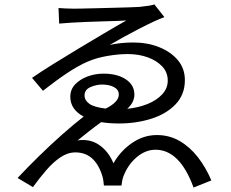

<svg xmlns="http://www.w3.org/2000/svg" viewBox="-20 -794 1040 863"><path d="M360 -365Q360 -343 381.5 -327.5Q403 -312 455 -306Q482 -319 498 -335Q514 -351 514 -369Q514 -391 492.5 -402.5Q471 -414 439 -414Q413 -414 386.5 -402.5Q360 -391 360 -365ZM243 -758Q255 -757 275 -756Q295 -755 311 -755Q319 -755 347 -755.5Q375 -756 412.5 -757Q450 -758 489.5 -759Q529 -760 560.5 -761Q592 -762 607 -763Q628 -765 647 -768Q666 -771 674 -774L719 -717Q701 -711 671 -697Q641 -683 606 -665Q571 -647 536.5 -628Q502 -609 473 -592Q500 -598 527 -600.5Q554 -603 579 -603Q643 -603 695.5 -582Q748 -561 779.5 -523.5Q811 -486 811 -434Q811 -369 769.5 -325.5Q728 -282 660.5 -260.5Q593 -239 514 -239Q471 -239 435 -245Q408 -226 379 -203Q350 -180 329 -163Q385 -171 426.5 -142Q468 -113 490 -60Q521 -115 573 -151Q625 -187 685 -187Q741 -187 787 -160.5Q833 -134 869 -88Q905 -42 930 17L850 49Q788 -121 679 -121Q634 -121 594.5 -87.5Q555 -54 535 -2Q531 8 529 20Q527 32 526 40H447Q446 29 444.5 18Q443 7 440 -3Q407 -109 319 -109Q284 -109 251 -86.5Q218 -64 187.5 -28.5Q157 7 128 47L59 6Q102 -40 154 -91Q206 -142 259 -189Q312 -236 356 -270Q296 -302 296 -359Q296 -392 318 -415Q340 -438 374 -450.5Q408 -463 445 -463Q507 -463 545.5 -437.5Q584 -412 584 -369Q584 -334 552 -305Q602 -310 643 -326.5Q684 -343 709 -370Q734 -397 734 -432Q734 -469 709 -495.5Q684 -522 643.5 -536.5Q603 -551 554 -551Q512 -551 462.5 -542.5Q413 -534 374 -517Q332 -499 282.5 -466Q233 -433 173 -386L124 -444Q163 -471 217.5 -505Q272 -539 332 -575Q392 -611 448.5 -644.5Q505 -678 548 -702Q537 -701 509 -700Q481 -699 444.5 -698Q408 -697 369.5 -695.5Q331 -694 298.5 -692Q266 -690 246 -688Z"/></svg>

Font: Source Han Sans SC
Style: Regular
Weight: 400
Designer: Ryoko NISHIZUKA 西塚涼子 (kana, bopomofo & ideographs); Paul D. Hunt (Latin, Greek & Cyrillic); Sandoll Communications 산돌커뮤니
Foundry: Adobe
Version: Version 2.002;hotconv 1.0.116;makeotfexe 2.5.65601; ttfautoh